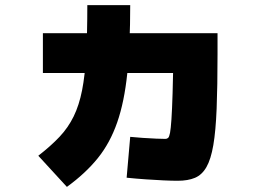

<svg xmlns="http://www.w3.org/2000/svg" viewBox="-20 -668 1040 752"><path d="M676 40Q652 40 620.5 38.5Q589 37 552 34.5Q515 32 476 28L490 -132Q510 -130 538 -128Q566 -126 591.5 -125Q617 -124 628 -124Q634 -124 638.5 -128Q643 -132 646 -148Q649 -164 651.5 -201Q654 -238 656 -303.5Q658 -369 660 -472L759 -382H148V-538H832V-456Q832 -330 828.5 -242.5Q825 -155 815.5 -99.5Q806 -44 788.5 -13.5Q771 17 743.5 28.5Q716 40 676 40ZM130 -58Q179 -96 213 -132Q247 -168 268.5 -212Q290 -256 301.5 -314.5Q313 -373 317.5 -454.5Q322 -536 322 -648H490Q490 -492 478.5 -380.5Q467 -269 439 -188.5Q411 -108 363 -48.5Q315 11 242 64Z"/></svg>

Font: M PLUS 1 Thin Black
Style: Regular
Weight: 900
Version: Version 1.001